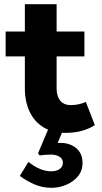

<svg xmlns="http://www.w3.org/2000/svg" viewBox="-20 -622 489 919"><path d="M292 14Q231 14 187.5 -13Q144 -40 121.5 -88Q99 -136 99 -199V-602H251V-199Q251 -176 258 -158Q265 -140 280 -129.5Q295 -119 319 -119Q339 -119 357 -123Q375 -127 391 -134L434 -23Q412 -8 376 3Q340 14 292 14ZM7 -352V-471H384V-352ZM226 277Q183 277 145 260.5Q107 244 75 220L116 153Q144 175 171 186.5Q198 198 226 198Q250 198 265.5 187Q281 176 281 158Q281 138 264.5 128Q248 118 224 118Q208 118 195.5 119Q183 120 170 122L162 112L216 -16H289L256 62Q258 62 262 62Q266 62 270 62Q314 62 344.5 87Q375 112 375 158Q375 196 352.5 222.5Q330 249 296 263Q262 277 226 277Z"/></svg>

Font: BioRhyme ExtraBold ExtraBold
Style: Regular
Weight: 800
Version: Version 1.600;gftools[0.9.33]